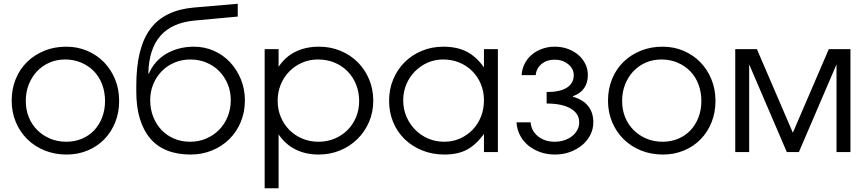

<svg xmlns="http://www.w3.org/2000/svg" viewBox="-20 -808 4601 1020"><path d="M42 -273Q42 -212 64 -159.5Q86 -107 125 -68.5Q164 -30 217.5 -8.5Q271 13 334 13Q394 13 445.5 -8.5Q497 -30 534 -68Q571 -106 592 -158Q613 -210 613 -272Q613 -334 591.5 -386.5Q570 -439 532.5 -477.5Q495 -516 443.5 -538Q392 -560 332 -560Q269 -560 216 -538.5Q163 -517 124 -479Q85 -441 63.5 -388Q42 -335 42 -273ZM332 -55Q286 -55 246.5 -71.5Q207 -88 178 -117Q149 -146 133 -185.5Q117 -225 117 -272Q117 -319 133 -359.5Q149 -400 177 -429.5Q205 -459 243 -475.5Q281 -492 326 -492Q372 -492 411 -475.5Q450 -459 478.5 -430Q507 -401 522.5 -360Q538 -319 538 -271Q538 -224 522.5 -184Q507 -144 480 -115.5Q453 -87 415 -71Q377 -55 332 -55Z M768 -418Q771 -548 832.5 -618Q894 -688 1016 -699L1243 -720V-788L1010 -768Q852 -754 778 -653.5Q704 -553 704 -352V-322Q704 -240 723 -177.5Q742 -115 778 -72.5Q814 -30 868 -8.5Q922 13 992 13Q1054 13 1107 -9Q1160 -31 1198.5 -69Q1237 -107 1259 -160Q1281 -213 1281 -274Q1281 -334 1260 -386Q1239 -438 1202.5 -477Q1166 -516 1116.5 -538Q1067 -560 1010 -560Q968 -560 930.5 -550Q893 -540 862 -521.5Q831 -503 808 -476.5Q785 -450 771 -417ZM990 -55Q944 -55 905 -71.5Q866 -88 838 -117.5Q810 -147 794 -187.5Q778 -228 778 -276Q778 -322 794.5 -361.5Q811 -401 839.5 -430Q868 -459 907 -475.5Q946 -492 991 -492Q1037 -492 1076.5 -475.5Q1116 -459 1144.5 -430Q1173 -401 1189.5 -361.5Q1206 -322 1206 -276Q1206 -229 1189.5 -188.5Q1173 -148 1144 -118.5Q1115 -89 1075.5 -72Q1036 -55 990 -55Z M1386 192H1460V-94Q1496 -41 1550 -14Q1604 13 1673 13Q1734 13 1787 -9Q1840 -31 1879 -69.5Q1918 -108 1940.5 -160Q1963 -212 1963 -273Q1963 -334 1941 -386.5Q1919 -439 1880.5 -477.5Q1842 -516 1789 -538Q1736 -560 1675 -560Q1604 -560 1549.5 -533Q1495 -506 1460 -453V-547H1386ZM1672 -55Q1626 -55 1586.5 -71.5Q1547 -88 1517.5 -117.5Q1488 -147 1471.5 -187Q1455 -227 1455 -273Q1455 -319 1471.5 -359Q1488 -399 1517 -428.5Q1546 -458 1585 -475Q1624 -492 1669 -492Q1717 -492 1757 -475.5Q1797 -459 1826 -429.5Q1855 -400 1871.5 -359.5Q1888 -319 1888 -271Q1888 -225 1871.5 -185.5Q1855 -146 1826 -117Q1797 -88 1757.5 -71.5Q1718 -55 1672 -55Z M2047 -272Q2047 -211 2069 -158.5Q2091 -106 2130.5 -68Q2170 -30 2224 -8.5Q2278 13 2341 13Q2411 13 2459 -12Q2507 -37 2551 -96V0H2625V-547H2551V-450Q2510 -508 2458.5 -534Q2407 -560 2335 -560Q2274 -560 2221 -538Q2168 -516 2129.5 -477.5Q2091 -439 2069 -386.5Q2047 -334 2047 -272ZM2122 -275Q2122 -320 2138.5 -359.5Q2155 -399 2184 -428.5Q2213 -458 2251.5 -475Q2290 -492 2334 -492Q2381 -492 2420.5 -475.5Q2460 -459 2489 -430Q2518 -401 2534.5 -361.5Q2551 -322 2551 -275Q2551 -228 2535 -188Q2519 -148 2490.5 -118.5Q2462 -89 2423.5 -72Q2385 -55 2340 -55Q2294 -55 2254.5 -72Q2215 -89 2185.5 -119Q2156 -149 2139 -189Q2122 -229 2122 -275Z M2724 -158Q2726 -122 2742 -90.5Q2758 -59 2785.5 -36Q2813 -13 2849.5 0Q2886 13 2928 13Q2971 13 3008 -0.5Q3045 -14 3072.5 -37Q3100 -60 3116 -91Q3132 -122 3132 -158Q3132 -210 3104.5 -244.5Q3077 -279 3024 -294V-297Q3063 -311 3083 -339.5Q3103 -368 3103 -409Q3103 -441 3089.5 -468.5Q3076 -496 3052 -516.5Q3028 -537 2996 -548.5Q2964 -560 2927 -560Q2891 -560 2859.5 -548.5Q2828 -537 2804.5 -517Q2781 -497 2767 -469Q2753 -441 2751 -409H2826Q2829 -445 2857 -468Q2885 -491 2926 -491Q2969 -491 2998.5 -467Q3028 -443 3028 -409Q3028 -365 2991 -342Q2954 -319 2884 -319V-258Q2966 -258 3011.5 -231.5Q3057 -205 3057 -158Q3057 -136 3047 -117.5Q3037 -99 3019.5 -85Q3002 -71 2978 -63Q2954 -55 2927 -55Q2874 -55 2838 -84Q2802 -113 2799 -158Z M3210 -273Q3210 -212 3232 -159.5Q3254 -107 3293 -68.5Q3332 -30 3385.5 -8.5Q3439 13 3502 13Q3562 13 3613.5 -8.5Q3665 -30 3702 -68Q3739 -106 3760 -158Q3781 -210 3781 -272Q3781 -334 3759.5 -386.5Q3738 -439 3700.5 -477.5Q3663 -516 3611.5 -538Q3560 -560 3500 -560Q3437 -560 3384 -538.5Q3331 -517 3292 -479Q3253 -441 3231.5 -388Q3210 -335 3210 -273ZM3500 -55Q3454 -55 3414.5 -71.5Q3375 -88 3346 -117Q3317 -146 3301 -185.5Q3285 -225 3285 -272Q3285 -319 3301 -359.5Q3317 -400 3345 -429.5Q3373 -459 3411 -475.5Q3449 -492 3494 -492Q3540 -492 3579 -475.5Q3618 -459 3646.5 -430Q3675 -401 3690.5 -360Q3706 -319 3706 -271Q3706 -224 3690.5 -184Q3675 -144 3648 -115.5Q3621 -87 3583 -71Q3545 -55 3500 -55Z M3886 0H3960V-466L4160 0H4224L4424 -466V0H4498V-547H4383L4192 -103L4001 -547H3886Z"/></svg>

Font: Involve
Style: Regular
Weight: 400
Designer: Stefan Peev
Foundry: Context Ltd.
Version: Version 1.001